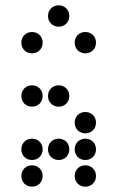

<svg xmlns="http://www.w3.org/2000/svg" viewBox="-20 -710 440 720"><path d="M200 -610C223 -610 240 -627 240 -650C240 -673 223 -690 200 -690C177 -690 160 -673 160 -650C160 -627 177 -610 200 -610ZM100 -510C123 -510 140 -527 140 -550C140 -573 123 -590 100 -590C77 -590 60 -573 60 -550C60 -527 77 -510 100 -510ZM300 -510C323 -510 340 -527 340 -550C340 -573 323 -590 300 -590C277 -590 260 -573 260 -550C260 -527 277 -510 300 -510ZM100 -310C123 -310 140 -327 140 -350C140 -373 123 -390 100 -390C77 -390 60 -373 60 -350C60 -327 77 -310 100 -310ZM200 -310C223 -310 240 -327 240 -350C240 -373 223 -390 200 -390C177 -390 160 -373 160 -350C160 -327 177 -310 200 -310ZM300 -210C323 -210 340 -227 340 -250C340 -273 323 -290 300 -290C277 -290 260 -273 260 -250C260 -227 277 -210 300 -210ZM100 -110C123 -110 140 -127 140 -150C140 -173 123 -190 100 -190C77 -190 60 -173 60 -150C60 -127 77 -110 100 -110ZM200 -110C223 -110 240 -127 240 -150C240 -173 223 -190 200 -190C177 -190 160 -173 160 -150C160 -127 177 -110 200 -110ZM300 -110C323 -110 340 -127 340 -150C340 -173 323 -190 300 -190C277 -190 260 -173 260 -150C260 -127 277 -110 300 -110ZM100 -10C123 -10 140 -27 140 -50C140 -73 123 -90 100 -90C77 -90 60 -73 60 -50C60 -27 77 -10 100 -10ZM300 -10C323 -10 340 -27 340 -50C340 -73 323 -90 300 -90C277 -90 260 -73 260 -50C260 -27 277 -10 300 -10Z"/></svg>

Font: TINY 5x3 80
Style: Regular
Weight: 200
Designer: Jack Halten Fahnestock
Foundry: Velvetyne Type Foundry
Version: Version 1.002;hotconv 1.0.109;makeotfexe 2.5.65596